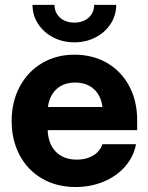

<svg xmlns="http://www.w3.org/2000/svg" viewBox="-20 -750 604 782"><path d="M27.5 -257.4Q27.5 -335.4 60.1 -396.7Q92.7 -458.1 150.9 -492.7Q209.1 -527.3 282.9 -527.3Q358.1 -527.3 416.2 -493.5Q474.3 -459.6 506.5 -399Q538.7 -338.5 538.7 -260.6V-220.1H79.7V-314.3H466.8L398.6 -292.9Q398.6 -329.7 385 -357.1Q371.3 -384.6 345.9 -399.2Q320.6 -413.9 286.1 -413.9Q251.9 -413.9 226.6 -399.2Q201.4 -384.6 187.7 -357.1Q174 -329.7 174 -292.9V-227Q174 -188.5 187.9 -159.8Q201.9 -131.1 228.6 -115.4Q255.3 -99.8 292.3 -99.8Q318.8 -99.8 340.3 -107.5Q361.8 -115.2 376.3 -129.4Q390.7 -143.7 397.1 -162.8H534Q524.5 -111.9 489.9 -72.3Q455.4 -32.6 402.7 -10.4Q350 11.7 287.6 11.7Q210.4 11.7 151.4 -22.7Q92.3 -57.1 59.9 -118.2Q27.5 -179.3 27.5 -257.4ZM112.4 -730.2H201.9Q201.9 -709.1 212.2 -692.6Q222.6 -676.2 240.9 -667Q259.3 -657.8 282.9 -657.8Q306.2 -657.8 324.6 -667Q343 -676.2 353.2 -692.6Q363.4 -709.1 363.4 -730.2H453.4Q453.4 -688.2 430.9 -653.2Q408.4 -618.2 369.5 -597.9Q330.6 -577.6 282.9 -577.6Q235.3 -577.6 196.3 -597.9Q157.4 -618.2 134.9 -653.2Q112.4 -688.2 112.4 -730.2Z"/></svg>

Font: Intratopia Thin
Style: Regular
Weight: 100
Designer: Rasmus Andersson
Foundry: rsms
Version: Version 3.000;Glyphs 3.2.3 (3260)